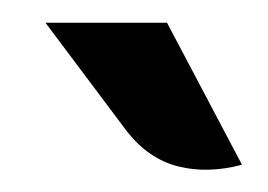

<svg xmlns="http://www.w3.org/2000/svg" viewBox="-20 -747 236 169"><path d="M20 -727H127L193 -602Q163 -594 137 -600.5Q111 -607 92 -631Z"/></svg>

Font: Expletus Sans
Style: Regular
Weight: 400
Designer: Jasper de Waard
Foundry: Designtown
Version: Version 7.028